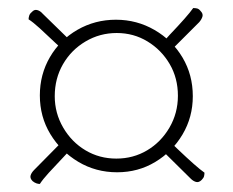

<svg xmlns="http://www.w3.org/2000/svg" viewBox="-20 -611 580 477"><path d="M271 -183Q218 -183 174.5 -209Q131 -235 105 -278Q79 -321 79 -374Q79 -426 104 -469Q129 -512 172.5 -537Q216 -562 268 -562Q320 -562 364 -536.5Q408 -511 433.5 -468Q459 -425 459 -372Q459 -320 433.5 -277Q408 -234 365.5 -208.5Q323 -183 271 -183ZM269 -217Q311 -217 345.5 -237.5Q380 -258 401 -294Q422 -330 422 -373Q422 -417 401.5 -452Q381 -487 346.5 -508Q312 -529 270 -529Q228 -529 192.5 -508Q157 -487 136.5 -451.5Q116 -416 116 -372Q116 -330 137 -294Q158 -258 192.5 -237.5Q227 -217 269 -217ZM146 -478 117 -505Q95 -526 78.5 -541Q62 -556 51 -563Q51 -567 52.5 -572Q54 -577 59 -581Q65 -588 72.5 -586Q80 -584 86 -577L167 -498ZM395 -476 376 -496 402 -525Q423 -547 438 -564Q453 -581 460 -591Q465 -591 469.5 -590Q474 -589 478 -584Q485 -577 483 -570Q481 -563 475 -556ZM454 -167 373 -247 394 -267 422 -240Q444 -219 461 -204Q478 -189 488 -182Q488 -178 487 -173.5Q486 -169 481 -164Q474 -157 467 -159Q460 -161 454 -167ZM79 -154Q75 -154 70.5 -155.5Q66 -157 61 -161Q54 -168 56 -175Q58 -182 65 -189L144 -269L164 -249L137 -220Q116 -198 101 -181.5Q86 -165 79 -154Z"/></svg>

Font: Arima ExtraLight
Style: Regular
Weight: 250
Designer: Joana Correia and Natanael Gama
Foundry: NDISCOVER
Version: Version 1.101;gftools[0.9.23]